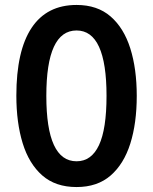

<svg xmlns="http://www.w3.org/2000/svg" viewBox="-20 -745 617 775"><path d="M532 -358Q532 -248 506 -165.5Q480 -83 426.5 -36.5Q373 10 289 10Q204 10 150.5 -37Q97 -84 71.5 -167Q46 -250 46 -359Q46 -540 107.5 -632.5Q169 -725 289 -725Q373 -725 426.5 -678.5Q480 -632 506 -549.5Q532 -467 532 -358ZM167 -358Q167 -94 289 -94Q349 -94 379.5 -159Q410 -224 410 -358Q410 -622 289 -622Q167 -622 167 -358Z"/></svg>

Font: Noto Sans Arabic ExtCond SemBd
Style: Regular
Weight: 600
Width: 2
Designer: Monotype Design Team, Nadine Chahine, Nizar Qandah and Khaled Hosny
Foundry: Monotype Imaging Inc.
Version: Version 2.012; ttfautohint (v1.8.4.7-5d5b)